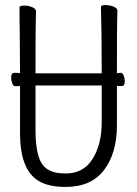

<svg xmlns="http://www.w3.org/2000/svg" viewBox="-20 -724 540 757"><path d="M239 -40Q309 -40 345 -97.5Q381 -155 381 -242V-387H120V-210Q120 -149 131 -111Q142 -73 167.5 -56.5Q193 -40 239 -40ZM130 -12Q59 -57 59 -198V-385L41 -384Q32 -384 29 -394Q24 -406 24 -418Q24 -437 37 -437L59 -436Q58 -628 57 -648V-695Q57 -702 75 -702Q93 -702 107.5 -695.5Q122 -689 122 -680L121 -639Q120 -620 120 -440V-435H381V-440Q381 -595 378 -697Q378 -704 396 -704Q414 -704 428.5 -697.5Q443 -691 443 -682L442 -645Q441 -628 441 -441V-435L455 -437Q463 -437 467.5 -426.5Q472 -416 472 -404Q472 -385 461 -385H441V-230Q441 -121 390.5 -54Q340 13 239 13Q169 13 130 -12Z"/></svg>

Font: Moon Stars Kai HW Light
Style: Regular
Weight: 300
Designer: GuiWonder
Version: Version 1.101